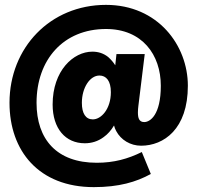

<svg xmlns="http://www.w3.org/2000/svg" viewBox="-20 -742 810 788"><path d="M196 -313C196 -214 249 -154 328 -154C356 -154 382 -162 405 -179C422 -191 436 -207 448 -227C450 -219 453 -211 457 -204C476 -168 515 -144 559 -144C652 -144 751 -212 751 -390C751 -556 628 -722 415 -722C186 -722 19 -546 19 -320C19 -123 139 26 365 26C468 26 539 5 599 -28L562 -118C505 -90 448 -74 377 -74C213 -74 130 -170 130 -320C130 -497 240 -623 415 -623C564 -623 640 -517 640 -390C640 -270 596 -241 572 -241C551 -241 546 -257 546 -281C546 -289 547 -301 548 -308L574 -520H458L453 -474C445 -487 435 -498 424 -508C405 -523 384 -530 359 -530C281 -530 196 -452 196 -313ZM316 -320C316 -382 349 -432 388 -432C416 -432 435 -410 435 -364C435 -294 395 -252 361 -252C332 -252 316 -276 316 -320Z"/></svg>

Font: Jost
Style: Bold
Weight: 700
Version: Version 3.710